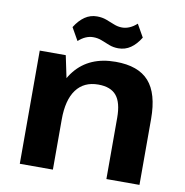

<svg xmlns="http://www.w3.org/2000/svg" viewBox="-83 -824 869 902"><g transform="rotate(10 352.0 -372.5)"><path d="M483.5 -291.9Q483.5 -364.5 456.2 -397.5Q429 -430.6 369.5 -430.6Q301.1 -430.6 264.7 -381.6Q228.3 -332.7 228.3 -239.3L171.5 -157.3V-227.4Q171.5 -384 239 -467Q306.4 -550.1 431.7 -550.1Q539.6 -550.1 590.4 -493Q641.3 -435.9 641.3 -314V0H483.5ZM70.4 -540H194.5L228.3 -378.6V0H70.4ZM202.9 -675.5Q224.4 -709.7 250.3 -727.3Q276.2 -744.9 307.9 -744.9Q332.5 -744.9 352.8 -737.4Q373.1 -729.9 392.4 -721.9Q411.8 -713.9 431.8 -713.9Q449.9 -713.9 467.5 -721.5Q485.1 -729 502.2 -744.5L536.5 -684Q516 -650.3 490.1 -632.5Q464.3 -614.6 431.5 -614.6Q407.4 -614.6 387.1 -622.6Q366.8 -630.6 348 -638.1Q329.2 -645.6 307.6 -645.6Q289 -645.6 271.6 -638Q254.3 -630.5 237.2 -615Z"/></g></svg>

Font: Pathway Extreme 8pt Thin
Style: Regular
Weight: 100
Version: Version 1.001;gftools[0.9.26]